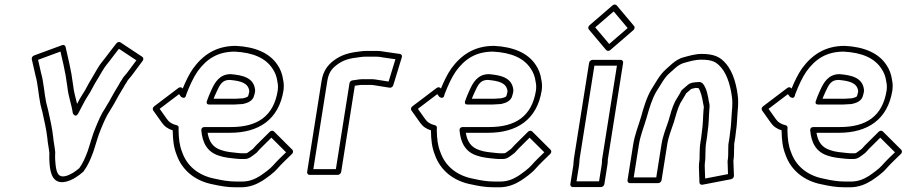

<svg xmlns="http://www.w3.org/2000/svg" viewBox="-20 -762 3964 835"><path d="M145.6 -501.9 243 -537.8 256.3 -479.5C263.6 -447.4 268.1 -420.8 272.9 -384.7C277.5 -340.5 291.2 -308.6 296.7 -269.4C296.7 -269.4 308.1 -246.8 320.1 -268.4C332.5 -290.5 345.4 -318.8 355.1 -333.6L371.3 -359.8C371.5 -360 371.7 -360.3 371.8 -360.5C381.8 -378.9 395.5 -404.8 405.8 -420.4C405.9 -420.6 406 -420.8 406.1 -420.9C419.5 -443.2 430.7 -464.8 444.5 -481.8C448.3 -486.1 451.2 -489.8 456.4 -496.6C469.7 -514.7 483.7 -532.4 497.3 -549.9L573.1 -499.6L533 -445.7C524.8 -436 519.9 -430.2 514.7 -423.9C513.3 -422.1 512.2 -419.7 511.7 -418C510.6 -415.9 506.6 -410.7 502.6 -404.2C502.5 -403.9 502.2 -403.4 502.1 -403.2C493.6 -386.7 484.3 -374.4 473.5 -354.5C460.1 -330 450.7 -312.8 436.9 -290.7C420 -266.3 407.3 -235.4 395.7 -207.2C381.9 -175.7 371.1 -132.5 361.3 -104.5C349.7 -74 341.1 -53.6 324.8 -30.6C307.3 -15.8 287.3 -2 266.2 3.4C232.2 12.2 224.7 -12.9 221.2 -51.2C219.9 -62.6 219.7 -73.6 219.6 -83.8L220.2 -99.5C220.2 -100 220.2 -100.7 220.1 -101C217.8 -126.2 212.8 -144.7 210.9 -169.1C206.3 -209.1 197.4 -245.8 189.4 -282.6L180.8 -316.5C172.7 -355 170 -405.5 158.8 -443.8ZM127.9 -520.6C121.8 -518.4 116.7 -511.1 118.2 -504.5L134.2 -434.5C134.2 -434.3 134.3 -434 134.3 -433.8C144.8 -398.4 147.2 -349.6 156 -307.5L164.7 -273.4C172.5 -237.4 181.5 -199.9 185.7 -162.9C187.7 -137.2 192.7 -118.5 194.8 -95.7L194.3 -80.2C194.4 -68.9 194.6 -57.4 196 -44.8C199.2 -9.9 209.8 42.8 268.9 27.6C297.8 20.1 323.1 1.3 341.1 -14.2C341.8 -14.8 342.9 -15.9 343.6 -16.8C363.7 -44.7 372.8 -67.4 385 -99.5C395.8 -130.4 406.1 -171.7 418.9 -200.8C430.6 -229.4 443.7 -259.9 457.2 -279C457.3 -279.2 457.5 -279.5 457.6 -279.7C472.5 -303.4 482 -321 495.4 -345.5C505.1 -363.3 513.7 -374.4 524.1 -394.3C527 -398.9 531.4 -403.5 535.3 -412.4C539.4 -417.4 545.3 -424.4 551.7 -431.9C551.8 -432.1 552.1 -432.4 552.3 -432.7L600.6 -497.7C604.5 -502.9 604.5 -511 599 -514.7L503.9 -577.7C499.2 -580.9 490.8 -579.6 486.2 -573.5C470 -552.4 453 -531.2 436.9 -509.3C432.1 -503.1 428.3 -498.4 426.6 -496.5C426.5 -496.4 426.3 -496.1 426.2 -495.9C408.7 -474.8 398.3 -453.5 385 -431.4C373.8 -414.1 360.5 -389.1 350.1 -369.9L334.3 -344.4C328 -334.9 322.6 -324.5 315.3 -310.1C308.8 -337.6 301.1 -361.6 298 -391.3C293.1 -428.5 288.5 -455.5 281 -488.5L265.1 -558.5C263.7 -565 256.7 -568.1 250 -565.6Z M1037.1 -309.9C1052.7 -313.6 1080.3 -320.4 1085.8 -348.9C1087.8 -355.8 1088.4 -359.2 1089.5 -366C1089.7 -367.7 1089.6 -369.7 1089.2 -371C1089.3 -371.9 1089.2 -372.9 1089.2 -373.4C1082.6 -425 1033.8 -435.2 983.6 -439.5C983.3 -439.5 982.9 -439.5 982.6 -439.5C934.6 -439.5 913.9 -402.6 899.9 -371.7C890.8 -352.6 885.7 -338.8 879.8 -322.5C878.6 -319.1 875.7 -307.5 889.7 -307.5H999.7C1011.2 -307.5 1026 -309.5 1034 -309.5C1035 -309.5 1036.3 -309.7 1037.1 -309.9ZM1036.4 -334.5C1027.1 -334.3 1011.7 -332.5 1003.7 -332.5H909C912.2 -340.8 916.7 -351.9 922.7 -364.3C936.9 -395.8 947.5 -414.1 978.1 -414.5C1027.5 -410.2 1058.8 -401.1 1063.9 -367.8C1063.9 -367.8 1063.6 -368.8 1064.1 -363.5C1063.6 -360.8 1062.1 -354 1061.4 -352.1C1061.3 -351.6 1061 -350.7 1060.9 -350C1059.5 -340.7 1054.9 -339 1036.4 -334.5ZM1187.9 -368.7C1170.1 -256.4 1099.6 -209.5 984.2 -209.5H870.2C868.4 -209.5 854.1 -209.8 855.6 -194C860.4 -141.4 881 -101 931.7 -85.1C956.3 -76.4 983.3 -74.3 1009.8 -71.6C1014.4 -70.9 1020.1 -70.5 1025.2 -70.5H1044.2C1054.3 -70.5 1062.4 -74.1 1068.2 -77.6C1068.4 -77.7 1068.7 -77.9 1068.9 -78C1072 -80.1 1088.2 -91.1 1095.2 -97.2C1095.9 -97.7 1096.7 -98.6 1097.1 -99.1C1105.7 -109.5 1113 -116.6 1122.5 -125.9L1160.2 -163.3L1224.1 -99.7C1204.4 -80.6 1185.9 -63.4 1167.4 -42.2C1156.2 -28.9 1128 -8.4 1111.2 2.9C1088.3 17.2 1064.2 27.5 1032.6 27.5H1008.6C974.1 27.5 946.8 22.4 916.9 15.7C842.3 2.2 792.4 -41.2 772.1 -100.6C772.1 -100.8 772 -101 771.9 -101.1C760.6 -129 757.2 -159 756.5 -197.3C756.4 -200.2 756.6 -202.4 757 -205C757.9 -210.9 754.3 -216 749.1 -217.2C728.4 -222 715.4 -230.4 705.3 -245.1L674.4 -288.7L758.7 -352.6L766.8 -341.6C766.8 -341.6 786.1 -325.8 789.9 -350L790.2 -351.6C804.2 -387.8 820.8 -425.1 839.5 -451.9C876.8 -503 923.4 -537.2 1000.8 -537.5C1081.5 -533.4 1135.6 -508.8 1164.9 -463.9C1176.1 -448.4 1183.9 -428.1 1186.4 -406.7C1186.4 -406.2 1186.5 -405.6 1186.6 -405.2C1189.1 -395.6 1189.6 -383.7 1187.9 -368.7ZM1213 -369.3C1215 -386.1 1214.6 -400.7 1211.4 -414C1208.6 -437.6 1199.4 -462.4 1186.6 -480.1C1152.9 -531.5 1089.5 -558.5 1005.7 -562.5C1005.5 -562.5 1005.3 -562.5 1005.1 -562.5C917.9 -562.5 861.1 -521 819.6 -464.1C801.7 -438.4 787.1 -407.4 774.5 -376.7L773.2 -378.4C769.5 -383.3 761.7 -383.9 756 -379.5L650.3 -299.5C644.3 -295 642.6 -286.9 646.2 -281.8L683.7 -228.9C695 -212.4 710.7 -201.3 731.2 -195.1C731.2 -195.1 731.2 -194 731.2 -192.7C731.9 -153.9 735.1 -121.6 748.1 -89.1C771 -23.1 827.3 25.6 908.2 40.3C937.6 46.8 967.8 52.5 1004.7 52.5H1028.7C1066.6 52.5 1097.4 39 1122.7 23.1C1141 10.9 1169.9 -9.3 1185.6 -27.8C1205.1 -50.2 1227.9 -70.8 1250.2 -92.9C1255 -97.6 1256.3 -105.8 1251.6 -110.5L1171.3 -190.5C1166.8 -195 1158.6 -194.3 1153.4 -189.1L1106 -142.1C1096.9 -133.1 1090.2 -126.8 1079.4 -114.1C1076.2 -111.4 1059.9 -99.9 1057.3 -98.2C1053.4 -95.9 1053.6 -95.5 1048.1 -95.5H1029.1C1024.9 -95.5 1021.4 -95.7 1016.8 -96.4C988.6 -99.3 964.9 -101.2 943 -108.9C906 -120.6 889.5 -145 882.8 -184.5H980.2C1104.3 -184.5 1192.7 -241.1 1213 -369.3Z M1440.7 -26.5H1342.7L1403.3 -409C1409.1 -445.5 1422 -462.2 1443 -478.6C1473.3 -501.6 1499.1 -508.5 1545.7 -513.6C1545.9 -513.6 1546.2 -513.6 1546.4 -513.7C1553.9 -514.9 1561.3 -515.5 1568.6 -515.5H1617.6C1625.4 -515.5 1633.3 -514.6 1641.6 -512.8C1641.9 -512.7 1642.2 -512.7 1642.4 -512.6L1699.7 -504.4L1670 -407.3L1612.9 -416.3C1608.8 -417 1605.4 -417.5 1602.1 -417.5H1553.1C1543.1 -417.5 1534.5 -415.3 1527 -414.4L1512.5 -412.4C1506.3 -411.5 1500.8 -406 1499.9 -400ZM1449.2 -1.5C1454.6 -1.5 1462.5 -6.4 1463.7 -14L1523.1 -389.2L1526.4 -389.6C1535.5 -390.7 1543.5 -392.5 1549.2 -392.5H1598.2C1598.9 -392.5 1601.4 -392.3 1605 -391.7L1674.4 -380.6C1681.1 -379.6 1688.3 -384.5 1690.3 -391.2L1727.6 -513.2C1729.8 -520.1 1725.8 -526.4 1719.3 -527.4L1650.3 -537.3C1641.4 -539.2 1631 -540.5 1621.6 -540.5H1572.6C1563.8 -540.5 1556.9 -540 1546.5 -538.4C1499.2 -533.1 1465.6 -524.8 1429.5 -497.4C1403.4 -477.1 1385 -451.5 1378.3 -409L1315.7 -14C1314.9 -8.6 1318.7 -1.5 1326.2 -1.5Z M2160.1 -309.9C2175.7 -313.6 2203.3 -320.4 2208.8 -348.9C2210.8 -355.8 2211.4 -359.2 2212.5 -366C2212.7 -367.7 2212.6 -369.7 2212.2 -371C2212.3 -371.9 2212.2 -372.9 2212.2 -373.4C2205.6 -425 2156.8 -435.2 2106.6 -439.5C2106.3 -439.5 2105.9 -439.5 2105.6 -439.5C2057.6 -439.5 2036.9 -402.6 2022.9 -371.7C2013.8 -352.6 2008.7 -338.8 2002.8 -322.5C2001.6 -319.1 1998.7 -307.5 2012.7 -307.5H2122.7C2134.2 -307.5 2149 -309.5 2157 -309.5C2158 -309.5 2159.3 -309.7 2160.1 -309.9ZM2159.4 -334.5C2150.1 -334.3 2134.7 -332.5 2126.7 -332.5H2032C2035.2 -340.8 2039.7 -351.9 2045.7 -364.3C2059.9 -395.8 2070.5 -414.1 2101.1 -414.5C2150.5 -410.2 2181.8 -401.1 2186.9 -367.8C2186.9 -367.8 2186.6 -368.8 2187.1 -363.5C2186.6 -360.8 2185.1 -354 2184.4 -352.1C2184.3 -351.6 2184 -350.7 2183.9 -350C2182.5 -340.7 2177.9 -339 2159.4 -334.5ZM2310.9 -368.7C2293.1 -256.4 2222.6 -209.5 2107.2 -209.5H1993.2C1991.4 -209.5 1977.1 -209.8 1978.6 -194C1983.4 -141.4 2004 -101 2054.7 -85.1C2079.3 -76.4 2106.3 -74.3 2132.8 -71.6C2137.4 -70.9 2143.1 -70.5 2148.2 -70.5H2167.2C2177.3 -70.5 2185.4 -74.1 2191.2 -77.6C2191.4 -77.7 2191.7 -77.9 2191.9 -78C2195 -80.1 2211.2 -91.1 2218.2 -97.2C2218.9 -97.7 2219.7 -98.6 2220.1 -99.1C2228.7 -109.5 2236 -116.6 2245.5 -125.9L2283.2 -163.3L2347.1 -99.7C2327.4 -80.6 2308.9 -63.4 2290.4 -42.2C2279.2 -28.9 2251 -8.4 2234.2 2.9C2211.3 17.2 2187.2 27.5 2155.6 27.5H2131.6C2097.1 27.5 2069.8 22.4 2039.9 15.7C1965.3 2.2 1915.4 -41.2 1895.1 -100.6C1895.1 -100.8 1895 -101 1894.9 -101.1C1883.6 -129 1880.2 -159 1879.5 -197.3C1879.4 -200.2 1879.6 -202.4 1880 -205C1880.9 -210.9 1877.3 -216 1872.1 -217.2C1851.4 -222 1838.4 -230.4 1828.3 -245.1L1797.4 -288.7L1881.7 -352.6L1889.8 -341.6C1889.8 -341.6 1909.1 -325.8 1912.9 -350L1913.2 -351.6C1927.2 -387.8 1943.8 -425.1 1962.5 -451.9C1999.8 -503 2046.4 -537.2 2123.8 -537.5C2204.5 -533.4 2258.6 -508.8 2287.9 -463.9C2299.1 -448.4 2306.9 -428.1 2309.4 -406.7C2309.4 -406.2 2309.5 -405.6 2309.6 -405.2C2312.1 -395.6 2312.6 -383.7 2310.9 -368.7ZM2336 -369.3C2338 -386.1 2337.6 -400.7 2334.4 -414C2331.6 -437.6 2322.4 -462.4 2309.6 -480.1C2275.9 -531.5 2212.5 -558.5 2128.7 -562.5C2128.5 -562.5 2128.3 -562.5 2128.1 -562.5C2040.9 -562.5 1984.1 -521 1942.6 -464.1C1924.7 -438.4 1910.1 -407.4 1897.5 -376.7L1896.2 -378.4C1892.5 -383.3 1884.7 -383.9 1879 -379.5L1773.3 -299.5C1767.3 -295 1765.6 -286.9 1769.2 -281.8L1806.7 -228.9C1818 -212.4 1833.7 -201.3 1854.2 -195.1C1854.2 -195.1 1854.2 -194 1854.2 -192.7C1854.9 -153.9 1858.1 -121.6 1871.1 -89.1C1894 -23.1 1950.3 25.6 2031.2 40.3C2060.6 46.8 2090.8 52.5 2127.7 52.5H2151.7C2189.6 52.5 2220.4 39 2245.7 23.1C2264 10.9 2292.9 -9.3 2308.6 -27.8C2328.1 -50.2 2350.9 -70.8 2373.2 -92.9C2378 -97.6 2379.3 -105.8 2374.6 -110.5L2294.3 -190.5C2289.8 -195 2281.6 -194.3 2276.4 -189.1L2229 -142.1C2219.9 -133.1 2213.2 -126.8 2202.4 -114.1C2199.2 -111.4 2182.9 -99.9 2180.3 -98.2C2176.4 -95.9 2176.6 -95.5 2171.1 -95.5H2152.1C2147.9 -95.5 2144.4 -95.7 2139.8 -96.4C2111.6 -99.3 2087.9 -101.2 2066 -108.9C2029 -120.6 2012.5 -145 2005.8 -184.5H2103.2C2227.3 -184.5 2315.7 -241.1 2336 -369.3Z M2498.5 -44C2500 -53.5 2499.6 -63.8 2500.7 -71L2565 -476.5H2663L2598.1 -67C2598 -66.3 2597.9 -65.3 2598 -64.8C2598.1 -58.2 2597.6 -51.3 2596.5 -44L2585.3 26.5H2487.3ZM2473.5 -44 2460.3 39C2459.5 44.4 2463.3 51.5 2470.8 51.5H2593.8C2599.2 51.5 2607.1 46.6 2608.3 39L2621.5 -44C2622.8 -52.6 2623.4 -58.3 2623.3 -68.1L2690 -489C2690.8 -494.4 2687 -501.5 2679.4 -501.5H2556.4C2551.1 -501.5 2543.1 -496.6 2542 -489L2475.7 -71C2474.1 -60.4 2474.4 -49.6 2473.5 -44ZM2568.5 -643 2648.8 -712.3 2709.7 -640 2629.4 -570.7ZM2543.4 -651.8C2539 -648 2536.1 -639.5 2540.6 -634.2L2616.3 -544.2C2619.5 -540.4 2627.8 -538.8 2634 -544.2L2734.8 -631.2C2739.2 -635 2742.1 -643.5 2737.6 -648.8L2661.9 -738.8C2658.7 -742.6 2650.4 -744.2 2644.2 -738.8Z M3002.2 -403.9C2996.7 -402.6 2983.3 -404.1 2968.7 -390.7C2963.6 -386.6 2954.9 -379 2952.7 -376.9C2940.3 -367.6 2940.3 -361.7 2938.4 -358.3C2933.1 -350.1 2930.1 -345 2927.2 -339.7L2916.6 -322.1C2916.4 -321.7 2916.1 -321.2 2916 -321C2902.5 -293.6 2894.7 -262.5 2887 -235.9C2875.5 -201.6 2862.7 -171.9 2856.6 -133L2834 9.5H2736L2758.6 -133C2765 -173.8 2780.7 -211 2791.9 -249.4C2803.4 -291 2816.4 -332.8 2833.8 -362.7C2854.6 -394.5 2868.8 -423.9 2891 -443.2C2891.3 -443.4 2891.6 -443.7 2891.8 -443.9C2896 -448 2908.5 -459.1 2917.8 -467.2C2928.5 -476.4 2942.1 -485.4 2956.7 -488.9C2979.8 -495.2 3003.7 -502.5 3027.6 -502.5C3078.8 -502.5 3095.6 -492.8 3118 -466.2C3144.6 -434.6 3159.8 -378.5 3164.6 -327.3C3165 -316.7 3164.9 -307.1 3164.4 -295.8L3162.3 -270C3160 -242.1 3160.2 -219 3155.8 -191C3155.7 -190.7 3155.7 -190.4 3155.6 -190.2C3154.8 -180.4 3153.7 -171.7 3152.5 -164L3147.7 -134C3147.6 -133.2 3147.6 -132.2 3147.6 -131.6C3147.8 -125.4 3147.7 -118.6 3147.1 -111C3147.1 -110.7 3147.1 -110.3 3147.1 -110.1L3146.9 -90.2C3146.8 -81.4 3146.1 -73.3 3145 -66L3144.3 -62C3144.2 -61.2 3144.2 -60.2 3144.2 -59.6L3146.1 -4.8L3046.7 14.3L3044.8 -41.1C3044.9 -48.6 3045.6 -57.4 3047 -66C3047.5 -69.6 3047.7 -73.7 3047.7 -78L3047.9 -97.6C3048.6 -113.3 3048.4 -125.9 3051 -142L3054.5 -164C3055.7 -172 3056.8 -181.6 3057.5 -189.5C3063.3 -226.5 3062.4 -255.9 3065 -287.4C3067.3 -303 3065.1 -311.2 3062.7 -321.1C3059.4 -343.8 3053 -377.2 3038.9 -395.4C3028.9 -409.8 3012.8 -404.5 3012.1 -404.5H3006.1C3004.8 -404.5 3003.2 -404.2 3002.2 -403.9ZM3003.7 -379.5H3008.1C3010.1 -379.5 3013.5 -379.6 3017.4 -379C3027.2 -366.8 3034.6 -334.9 3037.7 -313.4C3037.7 -313.2 3037.8 -312.7 3037.9 -312.4C3040.7 -300.8 3041.7 -297.9 3040 -287C3039.9 -286.8 3039.9 -286.4 3039.8 -286.1C3036.9 -251.7 3037.8 -222.6 3032.4 -189C3032.4 -188.8 3032.3 -188.3 3032.3 -188C3031.6 -179.7 3030.7 -171.7 3029.5 -164L3026 -142C3023 -123.3 3023.3 -110.2 3022.6 -94.4L3022.4 -74C3022.4 -70.3 3022.2 -67.7 3022 -66C3020.4 -55.9 3019.6 -46.7 3019.5 -36.9L3021.8 31.3C3022 38.2 3028 42.6 3034.9 41.3L3159.7 17.3C3165.9 16.1 3172.1 9.6 3171.9 2.6L3169.5 -63.2L3170 -66C3171.3 -74.7 3172.1 -83.9 3172.2 -93.8L3172.4 -113.4C3172.9 -120.7 3173.2 -127.1 3172.9 -135.2L3177.5 -164C3178.8 -172.5 3179.7 -180 3180.8 -191.4C3185.4 -221 3185.4 -245.5 3187.5 -272L3189.7 -298.2C3190.3 -311 3190.4 -321.9 3189.9 -332.5C3189.9 -332.6 3189.9 -332.9 3189.9 -333C3184.9 -387.4 3169.6 -446.9 3138.5 -483.8C3113.2 -513.8 3087 -527.5 3031.5 -527.5C3003 -527.5 2975.4 -518.9 2954 -513.1C2933.6 -508.2 2915.6 -495.8 2903 -484.8C2893.4 -476.6 2881.9 -466.5 2875.8 -460.5C2847.8 -435.9 2831.3 -401.5 2813 -373.6C2812.9 -373.4 2812.7 -373.1 2812.6 -372.9C2792 -338 2779.1 -294.1 2767.6 -252.6C2757.2 -216.8 2740.6 -177.7 2733.6 -133L2709 22C2708.2 27.4 2712 34.5 2719.5 34.5H2842.5C2847.9 34.5 2855.8 29.6 2857 22L2881.6 -133C2887.1 -168.2 2899.4 -197 2911.1 -232.1C2919.4 -260.4 2926.4 -288.1 2938.2 -312.5L2948.7 -329.9C2948.8 -330.1 2948.9 -330.4 2949.1 -330.6C2951.6 -335.4 2955 -341 2959.2 -347.4C2959.3 -347.6 2959.5 -347.9 2959.6 -348.1C2961.9 -352 2962.9 -354.2 2964.3 -356.6C2965.3 -357.2 2966.5 -358.1 2967.5 -359C2970.6 -362.2 2976.9 -367.7 2985.8 -374.8C2986.6 -375.5 2985.5 -374.5 2986.3 -375.2C2989.1 -376.1 2999.1 -378.4 3003.7 -379.5Z M3685.1 -309.9C3700.7 -313.6 3728.3 -320.4 3733.8 -348.9C3735.8 -355.8 3736.4 -359.2 3737.5 -366C3737.7 -367.7 3737.6 -369.7 3737.2 -371C3737.3 -371.9 3737.2 -372.9 3737.2 -373.4C3730.6 -425 3681.8 -435.2 3631.6 -439.5C3631.3 -439.5 3630.9 -439.5 3630.6 -439.5C3582.6 -439.5 3561.9 -402.6 3547.9 -371.7C3538.8 -352.6 3533.7 -338.8 3527.8 -322.5C3526.6 -319.1 3523.7 -307.5 3537.7 -307.5H3647.7C3659.2 -307.5 3674 -309.5 3682 -309.5C3683 -309.5 3684.3 -309.7 3685.1 -309.9ZM3684.4 -334.5C3675.1 -334.3 3659.7 -332.5 3651.7 -332.5H3557C3560.2 -340.8 3564.7 -351.9 3570.7 -364.3C3584.9 -395.8 3595.5 -414.1 3626.1 -414.5C3675.5 -410.2 3706.8 -401.1 3711.9 -367.8C3711.9 -367.8 3711.6 -368.8 3712.1 -363.5C3711.6 -360.8 3710.1 -354 3709.4 -352.1C3709.3 -351.6 3709 -350.7 3708.9 -350C3707.5 -340.7 3702.9 -339 3684.4 -334.5ZM3835.9 -368.7C3818.1 -256.4 3747.6 -209.5 3632.2 -209.5H3518.2C3516.4 -209.5 3502.1 -209.8 3503.6 -194C3508.4 -141.4 3529 -101 3579.7 -85.1C3604.3 -76.4 3631.3 -74.3 3657.8 -71.6C3662.4 -70.9 3668.1 -70.5 3673.2 -70.5H3692.2C3702.3 -70.5 3710.4 -74.1 3716.2 -77.6C3716.4 -77.7 3716.7 -77.9 3716.9 -78C3720 -80.1 3736.2 -91.1 3743.2 -97.2C3743.9 -97.7 3744.7 -98.6 3745.1 -99.1C3753.7 -109.5 3761 -116.6 3770.5 -125.9L3808.2 -163.3L3872.1 -99.7C3852.4 -80.6 3833.9 -63.4 3815.4 -42.2C3804.2 -28.9 3776 -8.4 3759.2 2.9C3736.3 17.2 3712.2 27.5 3680.6 27.5H3656.6C3622.1 27.5 3594.8 22.4 3564.9 15.7C3490.3 2.2 3440.4 -41.2 3420.1 -100.6C3420.1 -100.8 3420 -101 3419.9 -101.1C3408.6 -129 3405.2 -159 3404.5 -197.3C3404.4 -200.2 3404.6 -202.4 3405 -205C3405.9 -210.9 3402.3 -216 3397.1 -217.2C3376.4 -222 3363.4 -230.4 3353.3 -245.1L3322.4 -288.7L3406.7 -352.6L3414.8 -341.6C3414.8 -341.6 3434.1 -325.8 3437.9 -350L3438.2 -351.6C3452.2 -387.8 3468.8 -425.1 3487.5 -451.9C3524.8 -503 3571.4 -537.2 3648.8 -537.5C3729.5 -533.4 3783.6 -508.8 3812.9 -463.9C3824.1 -448.4 3831.9 -428.1 3834.4 -406.7C3834.4 -406.2 3834.5 -405.6 3834.6 -405.2C3837.1 -395.6 3837.6 -383.7 3835.9 -368.7ZM3861 -369.3C3863 -386.1 3862.6 -400.7 3859.4 -414C3856.6 -437.6 3847.4 -462.4 3834.6 -480.1C3800.9 -531.5 3737.5 -558.5 3653.7 -562.5C3653.5 -562.5 3653.3 -562.5 3653.1 -562.5C3565.9 -562.5 3509.1 -521 3467.6 -464.1C3449.7 -438.4 3435.1 -407.4 3422.5 -376.7L3421.2 -378.4C3417.5 -383.3 3409.7 -383.9 3404 -379.5L3298.3 -299.5C3292.3 -295 3290.6 -286.9 3294.2 -281.8L3331.7 -228.9C3343 -212.4 3358.7 -201.3 3379.2 -195.1C3379.2 -195.1 3379.2 -194 3379.2 -192.7C3379.9 -153.9 3383.1 -121.6 3396.1 -89.1C3419 -23.1 3475.3 25.6 3556.2 40.3C3585.6 46.8 3615.8 52.5 3652.7 52.5H3676.7C3714.6 52.5 3745.4 39 3770.7 23.1C3789 10.9 3817.9 -9.3 3833.6 -27.8C3853.1 -50.2 3875.9 -70.8 3898.2 -92.9C3903 -97.6 3904.3 -105.8 3899.6 -110.5L3819.3 -190.5C3814.8 -195 3806.6 -194.3 3801.4 -189.1L3754 -142.1C3744.9 -133.1 3738.2 -126.8 3727.4 -114.1C3724.2 -111.4 3707.9 -99.9 3705.3 -98.2C3701.4 -95.9 3701.6 -95.5 3696.1 -95.5H3677.1C3672.9 -95.5 3669.4 -95.7 3664.8 -96.4C3636.6 -99.3 3612.9 -101.2 3591 -108.9C3554 -120.6 3537.5 -145 3530.8 -184.5H3628.2C3752.3 -184.5 3840.7 -241.1 3861 -369.3Z"/></svg>

Font: Tape
Style: Regular
Weight: 500
Foundry: Cannot Into Space Fonts
Version: Version 0.97